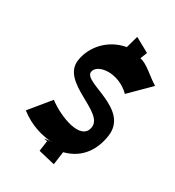

<svg xmlns="http://www.w3.org/2000/svg" viewBox="-265 -1167 1347 1475"><g transform="rotate(30 409.0 -429.0)"><path d="M52 -96C155 -16 259 10 354 16C354 16 234 10 329 16C329 16 232 21 327 27C327 27 217 21 312 27L299 120L445 155L461 39C618 -1 683 -124 700 -246C736 -505 324 -502 338 -603C349 -681 527 -706 648 -586L818 -755C743 -801 677 -872 614 -883L638 -943L511 -1013L481 -905C324 -877 224 -753 207 -629C178 -417 577 -386 556 -238C537 -100 310 -188 198 -274Z"/></g></svg>

Font: Chaingun
Style: Ita
Weight: 400
Version: Version 0.91